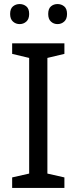

<svg xmlns="http://www.w3.org/2000/svg" viewBox="-20 -928 379 948"><path d="M298 0H40V-52L124 -71V-642L40 -662V-714H298V-662L214 -642V-71L298 -52ZM30 -859Q30 -885 44 -896.5Q58 -908 77 -908Q96 -908 110 -896.5Q124 -885 124 -859Q124 -834 110 -821.5Q96 -809 77 -809Q58 -809 44 -821.5Q30 -834 30 -859ZM218 -859Q218 -885 231.5 -896.5Q245 -908 264 -908Q283 -908 297 -896.5Q311 -885 311 -859Q311 -834 297 -821.5Q283 -809 264 -809Q245 -809 231.5 -821.5Q218 -834 218 -859Z"/></svg>

Font: Noto Sans Gurmukhi
Style: Regular
Weight: 400
Designer: Jelle Bosma - Monotype Design Team
Foundry: Monotype Imaging Inc.
Version: Version 2.003